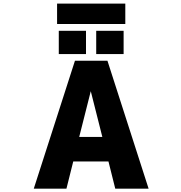

<svg xmlns="http://www.w3.org/2000/svg" viewBox="-20 -1081 1040 1102"><path d="M602.5 -154.3H400.4L361.3 2H173.8L410.2 -732.4H596.7L833 2H641.6ZM307.6 -943.4V-1060.5H699.2V-943.4ZM317.4 -770.5V-904.3H473.6V-770.5ZM532.2 -770.5V-904.3H689.5V-770.5ZM501 -557.6 434.6 -294.9H567.4Z"/></svg>

Font: GenEi Gothic M Heavy
Style: Regular
Weight: 800
Designer: o_tamon (Modified); [Source Han Sans]
Ryoko NISHIZUKA  (kana & ideographs); Paul D. Hunt (Latin, Greek & Cyrillic); Wenl
Version: Version 1.1a;Original Version 1.004